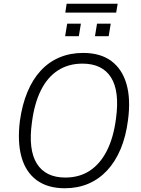

<svg xmlns="http://www.w3.org/2000/svg" viewBox="-20 -995 753 1023"><path d="M325 8Q234 8 175.5 -35Q117 -78 94.5 -158.5Q72 -239 86 -351Q98 -437 126 -504.5Q154 -572 197 -618.5Q240 -665 297 -689Q354 -713 423 -713Q515 -713 573 -670Q631 -627 654 -547Q677 -467 662 -355Q651 -268 622.5 -200.5Q594 -133 550.5 -86.5Q507 -40 450.5 -16Q394 8 325 8ZM328 -49Q403 -49 458.5 -85.5Q514 -122 549.5 -192Q585 -262 598 -363Q618 -509 571.5 -582.5Q525 -656 419 -656Q345 -656 289 -620Q233 -584 198 -514Q163 -444 150 -342Q130 -197 176.5 -123Q223 -49 328 -49ZM328 -928 335 -975H607L599 -928ZM327 -802 338 -869H411L400 -802ZM486 -802 497 -869H570L559 -802Z"/></svg>

Font: Nunito Sans 10pt SemiCondensed Light
Style: Italic
Weight: 300
Width: 4
Italic angle: -9°
Designer: Vernon Adams
Foundry: Vernon Adams
Version: Version 3.101;gftools[0.9.27]